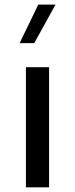

<svg xmlns="http://www.w3.org/2000/svg" viewBox="-20 -801 320 821"><path d="M143.6 -781.2H217.3L126.5 -616.7H64ZM90.8 -513.7H189.9V0H90.8Z"/></svg>

Font: Estedad-FD Medium
Style: Regular
Weight: 500
Designer: Amin Abedi
Version: Version 7.3